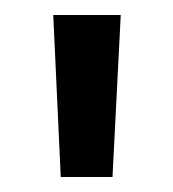

<svg xmlns="http://www.w3.org/2000/svg" viewBox="-20 -708 231 256"><path d="M141 -688 130 -472H61L51 -688Z"/></svg>

Font: Libra Sans
Style: Regular
Weight: 400
Foundry: Context Ltd
Version: Version 1.002